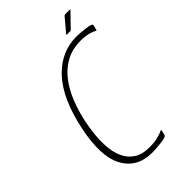

<svg xmlns="http://www.w3.org/2000/svg" viewBox="-243 -883 974 974"><g transform="rotate(-45 244.5 -395.5)"><path d="M351 -12Q349 -6 341 -2Q328 2 308.5 4.5Q289 7 271 8Q253 9 243 9Q136 9 89 -77Q42 -163 79 -335Q116 -508 196.5 -594Q277 -680 389 -680Q399 -680 416.5 -678.5Q434 -677 452.5 -674.5Q471 -672 483 -668Q487 -667 488.5 -664Q490 -661 489 -658L484 -636Q482 -627 478 -630Q469 -636 446 -643Q423 -650 388 -650Q327 -650 281 -624.5Q235 -599 202.5 -555.5Q170 -512 149 -458.5Q128 -405 116 -349Q108 -312 103 -267.5Q98 -223 101 -179.5Q104 -136 119.5 -100Q135 -64 167.5 -42Q200 -20 254 -20Q289 -20 315 -27Q341 -34 352 -40Q356 -42 356.5 -40Q357 -38 356 -34ZM385 -721H361Q358 -721 358 -722.5Q358 -724 359 -725L419 -796Q421 -798 423 -799Q425 -800 427 -800H460Q462 -800 462.5 -799Q463 -798 461 -796L391 -724Q390 -723 388.5 -722Q387 -721 385 -721Z"/></g></svg>

Font: Glory Thin
Style: Italic
Weight: 100
Italic angle: -12°
Designer: Robert Leuschke
Foundry: Robert Leuschke
Version: Version 1.011